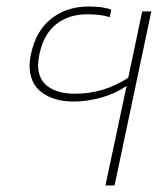

<svg xmlns="http://www.w3.org/2000/svg" viewBox="-20 -570 502 590"><path d="M369 -306Q336 -283 292.5 -270.5Q249 -258 206 -258Q146 -258 108.5 -286Q71 -314 71 -368Q71 -386 75 -403Q90 -475 137.5 -512.5Q185 -550 252 -550Q299 -550 322 -540L317 -517Q293 -526 247 -526Q191 -526 152.5 -495.5Q114 -465 101 -403Q97 -379 97 -371Q97 -326 127.5 -304Q158 -282 211 -282Q299 -282 374 -331L417 -535H445L332 0H304Z"/></svg>

Font: Prompt Thin
Style: Italic
Weight: 250
Italic angle: -12°
Designer: Katatrad Team
Foundry: CadsonDemak
Version: Version 1.001